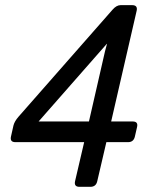

<svg xmlns="http://www.w3.org/2000/svg" viewBox="-20 -723 582 743"><path d="M39.6 -172.9Q17.6 -172.9 22.5 -194.8L32.2 -237.8Q36.1 -253.4 51.8 -271.5L415.5 -685.5Q430.7 -703.1 446.8 -703.1H491.2Q513.7 -703.1 508.8 -681.2L410.2 -252.9H493.7Q515.6 -252.9 510.3 -231L502 -194.8Q497.1 -172.9 475.6 -172.9H391.6L356.4 -22Q351.6 0 329.6 0H287.6Q265.6 0 270.5 -22L305.7 -172.9ZM129.4 -252.9H324.2L386.2 -523.9Q389.6 -538.6 394 -553.2H393.1Z"/></svg>

Font: Istok Web
Style: BoldItalic
Weight: 700
Italic angle: -13°
Designer: Andrey V. Panov
Foundry: Andrey V. Panov
Version: Version 1.0.2g